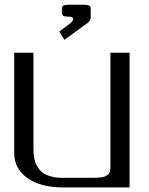

<svg xmlns="http://www.w3.org/2000/svg" viewBox="-20 -812 644 832"><path d="M373 -771V-739.7Q373 -729.5 370.1 -723.9Q367.2 -718.3 359.4 -712.4L259.3 -639.6L236.8 -674.8L288.6 -714.4Q296.9 -722.7 296.9 -729Q296.9 -739.7 279.3 -739.7Q258.8 -739.7 253.4 -743.9Q248 -748 248 -760.3V-771Q248 -776.4 248.5 -778.8Q249 -781.2 251.7 -784.9Q254.4 -788.6 261.2 -790Q268.1 -791.5 279.3 -791.5H341.8Q356.9 -791.5 363.8 -788.8Q370.6 -786.1 371.8 -782.7Q373 -779.3 373 -771ZM541.5 -583.5V0H250Q156.2 0 98.9 -40.3Q41.5 -80.6 41.5 -149.9V-583.5H125V-172.9Q125 -159.7 125.5 -149.9Q126 -140.1 128.7 -125.5Q131.3 -110.8 136.2 -100.3Q141.1 -89.8 150.4 -78.1Q159.7 -66.4 172.4 -58.8Q185.1 -51.3 205.1 -46.4Q225.1 -41.5 250 -41.5H375Q388.7 -41.5 395.8 -41.7Q402.8 -42 414.6 -43Q426.3 -43.9 432.6 -46.6Q439 -49.3 445.8 -54Q452.6 -58.6 455.6 -65.9Q458.5 -73.2 458.5 -83.5V-583.5Z"/></svg>

Font: Gputeks
Style: Regular
Weight: 500
Version: Version 0.9